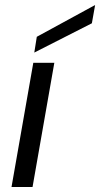

<svg xmlns="http://www.w3.org/2000/svg" viewBox="-20 -747 400 767"><path d="M26 0 113 -496H197L110 0ZM117 -537 127 -600 360 -727 347 -654Z"/></svg>

Font: DeepMind Sans
Style: Italic
Weight: 400
Italic angle: -10°
Designer: Jonny Pinhorn / Modifications: Colophon Foundry
Foundry: Colophon Foundry
Version: Version 1.002; ttfautohint (v1.8.2)